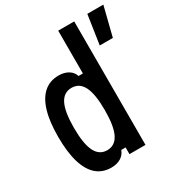

<svg xmlns="http://www.w3.org/2000/svg" viewBox="-198 -987 1074 1142"><g transform="rotate(-30 339.0 -416.0)"><path d="M236 16Q176 16 135 -19.5Q94 -55 73 -125.5Q52 -196 52 -300Q52 -405 73 -475Q94 -545 135 -580.5Q176 -616 236 -616Q275 -616 302 -599.5Q329 -583 338 -554H368V-848H478V0H368V-46H338Q329 -18 302 -1Q275 16 236 16ZM372 -300Q372 -410 346 -462Q320 -514 266 -514Q212 -514 186 -462Q160 -410 160 -300Q160 -191 186 -138.5Q212 -86 266 -86Q320 -86 346 -138.5Q372 -191 372 -300ZM538 -648 568 -848H678L628 -648Z"/></g></svg>

Font: Martian Mono Condensed
Style: Regular
Weight: 400
Width: 3
Designer: Roman Shamin
Foundry: Evil Martians
Version: Version 1.000